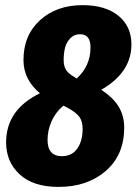

<svg xmlns="http://www.w3.org/2000/svg" viewBox="-20 -713 534 751"><path d="M376 -361.8Q422.9 -331.1 444.3 -295.4Q465.8 -259.8 465.8 -213.9Q465.8 -106.9 393.8 -44.4Q321.8 18.1 209 18.1Q109.9 18.1 56.9 -31Q3.9 -80.1 3.9 -155.8Q3.9 -284.2 136.2 -348.1Q71.8 -401.9 71.8 -478Q71.8 -575.2 136.5 -634Q201.2 -692.9 303.2 -692.9Q392.1 -692.9 443.1 -651.4Q494.1 -609.9 494.1 -539.1Q494.1 -429.7 376 -361.8ZM293 -579.1Q269.5 -579.1 254.4 -562.7Q239.3 -546.4 234.1 -525.1Q229 -503.9 229 -478Q229 -454.6 238.5 -439.5Q248 -424.3 272 -411.1L279.8 -405.8Q334 -454.6 334 -527.8Q334 -579.1 293 -579.1ZM222.2 -102.1Q261.2 -102.1 282.2 -131.8Q303.2 -161.6 303.2 -209Q303.2 -238.3 290.5 -255.9Q277.8 -273.4 243.2 -292L228 -299.8Q196.8 -273.4 181.4 -238Q166 -202.6 166 -166Q166 -102.1 222.2 -102.1Z"/></svg>

Font: Fira Sans Compressed ExtraBold
Style: Italic
Weight: 800
Width: 3
Italic angle: -8°
Designer: Carrois Corporate & Edenspiekermann AG
Foundry: Carrois Corporate GbR & Edenspiekermann AG
Version: Version 4.203;PS 004.203;hotconv 1.0.88;makeotf.lib2.5.64775